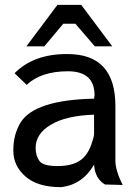

<svg xmlns="http://www.w3.org/2000/svg" viewBox="-20 -761 561 792"><path d="M241 -663H291L371 -570H443L315 -741H217L89 -570H163ZM370 -368 368 -354Q124 -349 65 -256Q35 -206 35 -142V-139Q35 -77 85 -33Q135 11 232 11Q320 1 368 -82Q372 -24 413 0L486 2Q456 -58 456 -98V-324Q456 -538 259 -538H254Q119 -538 40 -459L90 -411Q150 -467 260 -467Q370 -467 370 -368ZM142 -98Q127 -119 127 -151Q127 -209 189 -246Q251 -284 368 -288V-209Q368 -198 361 -178Q344 -121 310 -99Q277 -76 217 -76Q156 -76 142 -98Z"/></svg>

Font: Sawarabi Gothic
Style: Regular
Weight: 400
Designer: mshio (mshio@users.sourceforge.jp)
Version: Version 20141215